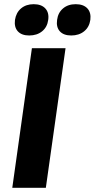

<svg xmlns="http://www.w3.org/2000/svg" viewBox="-20 -888 448 908"><path d="M139.2 -868.2Q175.8 -868.2 194.3 -848.1Q212.9 -828.1 208 -793.9Q203.6 -759.8 179.2 -740Q154.8 -720.2 118.2 -720.2Q82.5 -720.2 64.5 -739.7Q46.4 -759.3 50.8 -793.9Q56.2 -828.6 79.8 -848.4Q103.5 -868.2 139.2 -868.2ZM38.1 0 130.9 -660.2H290L196.8 0ZM250 -793.9Q254.4 -828.1 278.1 -848.1Q301.8 -868.2 337.9 -868.2Q374.5 -868.2 393.1 -848.4Q411.6 -828.6 407.2 -793.9Q402.3 -759.8 377.9 -740Q353.5 -720.2 316.9 -720.2Q280.8 -720.2 262.9 -740Q245.1 -759.8 250 -793.9Z"/></svg>

Font: Human Sans Bold
Style: Italic
Weight: 700
Italic angle: -8°
Designer: Tim Radville
Foundry: Continuum
Version: Version 1.000;FEAKit 1.0